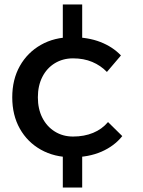

<svg xmlns="http://www.w3.org/2000/svg" viewBox="-20 -702 640 862"><path d="M262 -682H349V-488H262ZM262 -50H349V140H262ZM460 -379Q432 -408 394 -424Q356 -440 308 -440Q262 -440 226 -418Q190 -396 170 -356.5Q150 -317 150 -265Q150 -213 170 -173.5Q190 -134 226 -111.5Q262 -89 308 -89Q358 -89 398 -105.5Q438 -122 465 -154L529 -91Q493 -46 435.5 -21Q378 4 303 4Q224 4 163.5 -30Q103 -64 69 -124.5Q35 -185 35 -265Q35 -345 69 -405.5Q103 -466 163.5 -500.5Q224 -535 303 -535Q375 -535 430.5 -513.5Q486 -492 523 -453Z"/></svg>

Font: Alexandria
Style: Regular
Weight: 400
Designer: Mohamed Gaber
Foundry: Kief Type Foundry
Version: Version 5.100